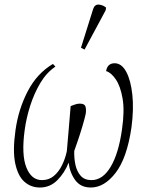

<svg xmlns="http://www.w3.org/2000/svg" viewBox="-20 -826 658 856"><path d="M49 -245Q62 -339 103.5 -419Q145 -499 216 -541L227 -529Q187 -502 159.5 -455.5Q132 -409 114.5 -354Q97 -299 90 -246Q75 -136 97.5 -79.5Q120 -23 167 -23Q198 -23 220 -41.5Q242 -60 256.5 -89.5Q271 -119 278 -152Q282 -200 286.5 -251Q291 -302 295 -353Q303 -356 314 -360Q325 -364 336 -364Q358 -364 361.5 -349.5Q365 -335 362 -318Q357 -295 347 -261.5Q337 -228 326.5 -197.5Q316 -167 311 -153Q310 -120 316.5 -90.5Q323 -61 340 -42Q357 -23 388 -23Q438 -23 473.5 -82.5Q509 -142 524 -250Q536 -332 526.5 -387Q517 -442 496 -472.5Q475 -503 453 -509Q459 -544 491 -544Q522 -544 542.5 -506.5Q563 -469 570 -404Q577 -339 566 -257Q546 -121 495.5 -55.5Q445 10 385 10Q339 10 315 -23.5Q291 -57 286 -101Q268 -55 235.5 -22.5Q203 10 158 10Q118 10 89 -15.5Q60 -41 48 -97Q36 -153 49 -245ZM357 -605 341 -613 395 -785Q402 -807 420.5 -805.5Q439 -804 453 -792L451 -780Z"/></svg>

Font: Noto Serif ExtraCondensed ExtraLight
Style: Italic
Weight: 200
Width: 2
Italic angle: -12°
Designer: Monotype Design Team
Foundry: Monotype Imaging Inc.
Version: Version 2.014; ttfautohint (v1.8.4.7-5d5b)